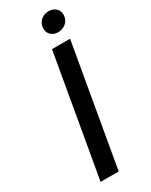

<svg xmlns="http://www.w3.org/2000/svg" viewBox="-225 -920 758 965"><g transform="rotate(-30 153.5 -437.0)"><path d="M48 0H153L275 -700H170ZM238 -758C274 -757 305 -781 307 -818C309 -849 286 -873 252 -874C216 -875 186 -850 184 -814C182 -783 204 -759 238 -758Z"/></g></svg>

Font: Fixel Display 20240404 Medium
Style: Italic
Weight: 500
Italic angle: -10°
Designer: AlfaBravo + MacPaw
Foundry: Kyrylo Tkachov, Marchela Mozhyna, Serhii Makarenko, Maria Weinstein, Zakhar Kryvoshyya
Version: Version 1.211;Glyphs 3.2 (3225)